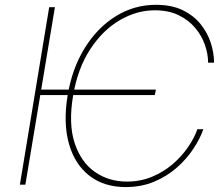

<svg xmlns="http://www.w3.org/2000/svg" viewBox="-20 -757 915 787"><path d="M619.1 -389.6 614.3 -367.2H128.9L134.8 -389.6ZM857.4 -500H833Q833 -536.1 819.6 -574Q806.2 -611.8 779.3 -643.6Q752.4 -675.3 711.4 -695.1Q670.4 -714.8 614.3 -714.8Q540.5 -714.8 470.7 -674.1Q400.9 -633.3 349.6 -554.9Q298.3 -476.6 279.3 -363.3Q260.3 -249 285.9 -170.9Q311.5 -92.8 368.4 -52.7Q425.3 -12.7 500 -12.7Q555.2 -12.7 602.5 -32.2Q649.9 -51.8 687 -83.5Q724.1 -115.2 750.2 -153.1Q776.4 -190.9 789.1 -227.5H813.5Q800.3 -189 772.9 -147.5Q745.6 -106 705.3 -70.3Q665 -34.7 612.3 -12.5Q559.6 9.8 495.1 9.8Q405.8 9.8 345.9 -37.1Q286.1 -84 262.5 -168Q238.8 -252 256.8 -363.3Q274.9 -475.1 326.7 -559.1Q378.4 -643.1 454.1 -690.2Q529.8 -737.3 619.1 -737.3Q683.6 -737.3 728.8 -715.3Q773.9 -693.4 802.5 -657.7Q831.1 -622.1 844.2 -580.6Q857.4 -539.1 857.4 -500ZM205.1 -727.5 84 0H61.5L181.6 -727.5Z"/></svg>

Font: Inter 18pt Thin
Style: Italic
Weight: 250
Italic angle: -9.3988°
Version: Version 4.001;git-66647c0bb